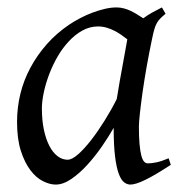

<svg xmlns="http://www.w3.org/2000/svg" viewBox="-20 -477 490 517"><path d="M294.4 -210.4Q297.9 -232.4 302 -256.1Q306.2 -279.8 310.3 -301.8Q314.5 -323.7 317.6 -342Q320.8 -360.4 322.8 -371.1Q315.4 -377 306.6 -383.1Q297.9 -389.2 287.8 -394.3Q277.8 -399.4 266.8 -402.6Q255.9 -405.8 244.1 -405.8Q221.7 -405.8 201.9 -394.8Q182.1 -383.8 165.3 -365.7Q148.4 -347.7 135 -324.5Q121.6 -301.3 112.3 -276.6Q103 -252 97.9 -228Q92.8 -204.1 92.8 -185.1Q92.8 -153.3 98.1 -127.9Q103.5 -102.5 112.8 -84.5Q122.1 -66.4 134.8 -56.6Q147.5 -46.9 162.1 -46.9Q173.8 -46.9 190.7 -61.8Q207.5 -76.7 225.8 -100.3Q244.1 -124 262.2 -153.1Q280.3 -182.1 294.4 -210.4ZM439.9 -33.2Q397.5 -5.4 371.3 7.3Q345.2 20 331.1 20Q322.3 20 314.2 13.9Q306.2 7.8 299.8 -9Q293.5 -25.9 289.8 -55.7Q286.1 -85.4 286.1 -132.8Q273.4 -110.4 255.1 -83.7Q236.8 -57.1 215.8 -33.9Q194.8 -10.7 172.6 4.6Q150.4 20 129.9 20Q113.8 20 95.5 10.7Q77.1 1.5 61.8 -18.8Q46.4 -39.1 36.1 -71Q25.9 -103 25.9 -148.9Q25.9 -187.5 34.9 -224.4Q43.9 -261.2 62 -294.9Q80.1 -328.6 106.2 -358.2Q132.3 -387.7 167 -411.1Q180.2 -419.9 196 -428.2Q211.9 -436.5 228.8 -442.9Q245.6 -449.2 262.2 -453.1Q278.8 -457 293.9 -457Q304.2 -457 314 -454.3Q323.7 -451.7 332.8 -447.3Q341.8 -442.9 350.1 -437.7Q358.4 -432.6 365.7 -427.7Q377 -436 389.6 -443.1Q402.3 -450.2 416 -457L425.8 -439.9Q417.5 -433.1 412.1 -427.7Q406.7 -422.4 402.6 -415.3Q398.4 -408.2 395.5 -397.9Q392.6 -387.7 389.2 -371.1Q381.8 -335.9 375.2 -299.1Q368.7 -262.2 364 -229.5Q359.4 -196.8 356.7 -171.9Q354 -147 354 -136.2Q354 -108.4 355.7 -89.4Q357.4 -70.3 360.4 -58.8Q363.3 -47.4 367.7 -42.2Q372.1 -37.1 377.9 -37.1Q387.7 -37.1 401.1 -39.8Q414.6 -42.5 434.1 -50.8Z"/></svg>

Font: Gentium Plus CyrE
Style: Italic
Weight: 400
Italic angle: -8°
Designer: J. Victor Gaultney, Annie Olsen, Iska Routamaa, Becca Hirsbrunner
Foundry: SIL International
Version: Version 5.000